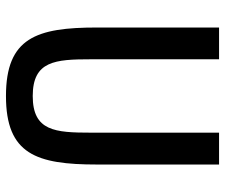

<svg xmlns="http://www.w3.org/2000/svg" viewBox="-75 -663 750 640"><g transform="rotate(90 300.0 -343.0)"><path d="M71.7 -698.2V-291.2C71.7 -89.5 105.8 12.1 300.1 12.1C494.3 12.1 528.4 -89.5 528.4 -291.2V-698.2H422.2V-271.3C422.2 -151.6 416.9 -77.1 300.1 -77.1C183.2 -77.1 177.6 -151.6 177.6 -271.3V-698.2Z"/></g></svg>

Font: Margiela Mono Medium
Style: Regular
Weight: 500
Designer: Mike Abbink, Paul van der Laan, Pieter van Rosmalen
Foundry: Bold Monday
Version: Version 2.003 2021